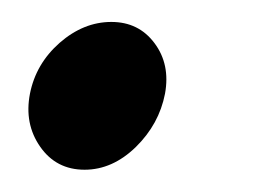

<svg xmlns="http://www.w3.org/2000/svg" viewBox="-20 -144 252 175"><path d="M81.5 -124Q106.4 -124 120.8 -104.7Q135.3 -85.4 130.4 -58.6Q125 -30.8 103.8 -10Q82.5 10.7 57.1 10.7Q31.2 10.7 16.6 -10.3Q2 -31.2 7.3 -58.6Q12.7 -85.9 34.4 -105Q56.2 -124 81.5 -124Z"/></svg>

Font: Amiri
Style: Bold Slanted
Weight: 700
Italic angle: 9°
Designer: Khaled Hosny
Version: Version 000.107